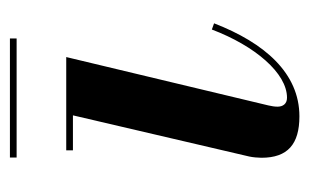

<svg xmlns="http://www.w3.org/2000/svg" viewBox="-138 -476 624 387"><g transform="rotate(-90 173.5 -282.0)"><path d="M50 -573.5V-560H290V-573.5ZM320.5 -162 308 -166.5C275 -79.5 220 -15 170.5 -15C158 -15 152.5 -23.5 152.5 -34C152.5 -39.5 153.5 -46.5 155 -52.5L252.5 -460H64.5V-446.5H135L52 -91C50.5 -84.5 49.5 -73 49.5 -66.5C49.5 -13.5 77 10 133 10C220 10 281 -60 320.5 -162Z"/></g></svg>

Font: Bodoni* 16pt Medium
Style: Italic
Weight: 500
Italic angle: -13°
Version: Version 2.3